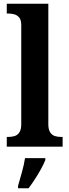

<svg xmlns="http://www.w3.org/2000/svg" viewBox="-20 -780 369 1021"><path d="M16 0V-52H27Q42 -52 57.5 -56.5Q73 -61 83 -76Q93 -91 93 -119V-647Q93 -674 82 -687Q71 -700 55.5 -704Q40 -708 27 -708H16V-760H237V-119Q237 -91 247 -76Q257 -61 272 -56.5Q287 -52 302 -52H313V0ZM76 208Q85 177 96.5 136Q108 95 113 61H221V71Q213 92 198 119Q183 146 165.5 173Q148 200 132 221H76Z"/></svg>

Font: Noto Serif Tamil SemiCondensed
Style: Bold Italic
Weight: 700
Width: 4
Italic angle: -12°
Designer: Indian Type Foundry, Tom Grace, and the Monotype Design Team
Foundry: Monotype Imaging Inc.
Version: Version 2.003; ttfautohint (v1.8.4.7-5d5b)